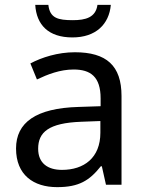

<svg xmlns="http://www.w3.org/2000/svg" viewBox="-20 -760 601 790"><path d="M436 -740H381C374 -688 332 -677 280 -677C219 -677 185 -685 179 -740H125C130 -658 179 -606 278 -606C374 -606 429 -660 436 -740ZM288 -545C218 -545 152 -524 105 -499L132 -433C176 -454 227 -474 283 -474C353 -474 394 -444 394 -355V-323L303 -320C128 -315 46 -256 46 -149C46 -40 118 10 215 10C305 10 348 -17 395 -76H399L416 0H480V-365C480 -490 418 -545 288 -545ZM314 -259 393 -262V-214C393 -110 325 -61 235 -61C177 -61 137 -88 137 -148C137 -216 180 -254 314 -259Z"/></svg>

Font: Noto Sans Inscriptional Parthian
Style: Regular
Weight: 400
Designer: Monotype Design Team
Foundry: Monotype Imaging Inc.
Version: Version 2.003